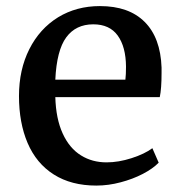

<svg xmlns="http://www.w3.org/2000/svg" viewBox="-20 -590 583 622"><path d="M168.5 -534.2Q228 -570.3 303.7 -570.3Q397.5 -570.3 448.7 -519Q500 -467.8 503.4 -371.1V-353.5Q503.4 -302.7 497.6 -275.4H159.2Q161.1 -205.6 183.1 -157.5Q205.1 -109.4 242.7 -86.4Q278.8 -64 325.2 -64Q363.8 -64 406.2 -77.6Q448.7 -91.3 473.6 -109.9L494.1 -63Q475.1 -43.5 442.6 -26.6Q410.2 -9.8 371.1 0.5Q331.5 11.2 292 11.2Q210.9 11.2 154.3 -24.7Q97.7 -60.5 69.3 -127Q41.5 -192.4 41.5 -278.8Q41.5 -364.3 75 -430.7Q108.4 -497.1 168.5 -534.2ZM386.2 -332Q388.2 -347.7 388.2 -374Q387.7 -438.5 361.3 -474.9Q335 -511.2 282.2 -511.2Q225.6 -511.2 194.6 -469Q163.6 -426.8 159.2 -332Z"/></svg>

Font: Merriweather
Style: Regular
Weight: 400
Designer: Eben Sorkin
Foundry: Eben Sorkin
Version: Version 1.584; ttfautohint (v1.8.1)